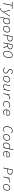

<svg xmlns="http://www.w3.org/2000/svg" viewBox="6411 -7170 978 13840"><g transform="rotate(90 6900.0 -250.0)"><path d="M216 0 339 -620H110L118 -659H620L612 -620H382L259 0Z M626 219Q588 219 559 203L574 171Q598 183 629 183Q677 183 708.5 157.5Q740 132 785 63L823 5L696 -480H737L814 -175Q818 -157 824 -132.5Q830 -108 837 -77.5Q844 -47 847 -33H851Q901 -119 936 -175L1126 -480H1171L820 74Q770 153 730 186Q690 219 626 219Z M1204 217 1344 -480H1379L1366 -401H1370Q1471 -492 1559 -492Q1636 -492 1682 -441.5Q1728 -391 1728 -300Q1728 -168 1652.5 -78Q1577 12 1460 12Q1412 12 1371 -9Q1330 -30 1303 -65H1300L1279 43L1246 217ZM1460 -24Q1557 -24 1621.5 -104Q1686 -184 1686 -293Q1686 -372 1650 -414Q1614 -456 1550 -456Q1508 -456 1456.5 -428Q1405 -400 1360 -355L1310 -107Q1368 -24 1460 -24Z M2047 12Q1957 12 1905 -45.5Q1853 -103 1853 -196Q1853 -319 1934 -405.5Q2015 -492 2127 -492Q2217 -492 2269 -434.5Q2321 -377 2321 -284Q2321 -161 2240 -74.5Q2159 12 2047 12ZM2050 -24Q2141 -24 2210.5 -100Q2280 -176 2280 -279Q2280 -360 2238.5 -408Q2197 -456 2124 -456Q2033 -456 1964 -380Q1895 -304 1895 -202Q1895 -120 1936 -72Q1977 -24 2050 -24Z M2465 0 2597 -659H2769Q2965 -659 2965 -506Q2965 -398 2890.5 -342Q2816 -286 2686 -286H2565L2508 0ZM2572 -322H2682Q2922 -322 2922 -502Q2922 -565 2879.5 -594Q2837 -623 2750 -623H2632Z M3046 0 3178 -659H3342Q3537 -659 3537 -513Q3537 -426 3478.5 -370.5Q3420 -315 3326 -303L3452 0H3404L3282 -301H3149L3089 0ZM3157 -337H3272Q3377 -337 3435.5 -383Q3494 -429 3494 -510Q3494 -570 3452.5 -596.5Q3411 -623 3324 -623H3213Z M3855 12Q3758 12 3703 -58Q3648 -128 3648 -243Q3648 -319 3669 -394.5Q3690 -470 3727.5 -532Q3765 -594 3824.5 -632.5Q3884 -671 3954 -671Q4052 -671 4107 -601Q4162 -531 4162 -416Q4162 -340 4141 -264.5Q4120 -189 4082.5 -127Q4045 -65 3985.5 -26.5Q3926 12 3855 12ZM3859 -25Q3938 -25 3999.5 -87Q4061 -149 4090 -236.5Q4119 -324 4119 -414Q4119 -515 4076 -574.5Q4033 -634 3951 -634Q3872 -634 3810.5 -572Q3749 -510 3720 -422.5Q3691 -335 3691 -245Q3691 -144 3734 -84.5Q3777 -25 3859 -25Z M5057 12Q4915 12 4845 -100L4877 -124Q4941 -25 5060 -25Q5133 -25 5181 -67Q5229 -109 5229 -176Q5229 -252 5144 -301L5060 -351Q4955 -412 4955 -502Q4955 -572 5008.5 -621.5Q5062 -671 5144 -671Q5202 -671 5249 -646Q5296 -621 5325 -581L5295 -556Q5233 -634 5138 -634Q5078 -634 5038.5 -595.5Q4999 -557 4999 -507Q4999 -435 5083 -387L5167 -337Q5272 -277 5272 -181Q5272 -94 5211 -41Q5150 12 5057 12Z M5647 12Q5557 12 5505 -45.5Q5453 -103 5453 -196Q5453 -319 5534 -405.5Q5615 -492 5727 -492Q5817 -492 5869 -434.5Q5921 -377 5921 -284Q5921 -161 5840 -74.5Q5759 12 5647 12ZM5650 -24Q5741 -24 5810.5 -100Q5880 -176 5880 -279Q5880 -360 5838.5 -408Q5797 -456 5724 -456Q5633 -456 5564 -380Q5495 -304 5495 -202Q5495 -120 5536 -72Q5577 -24 5650 -24Z M6190 12Q6127 12 6096.5 -19.5Q6066 -51 6066 -105Q6066 -143 6076 -188L6134 -480H6176L6118 -192Q6108 -144 6108 -114Q6108 -71 6131.5 -48Q6155 -25 6200 -25Q6307 -25 6433 -159L6498 -480H6539L6443 0H6409L6425 -107H6421Q6363 -51 6309 -19.5Q6255 12 6190 12Z M6711 0 6807 -480H6842L6817 -338H6821Q6930 -492 7046 -492Q7104 -492 7144 -465L7124 -430Q7090 -453 7040 -453Q6930 -453 6807 -273L6752 0Z M7487 12Q7389 12 7330 -43Q7271 -98 7271 -201Q7271 -327 7357.5 -409.5Q7444 -492 7559 -492Q7673 -492 7736 -407L7707 -382Q7651 -456 7549 -456Q7460 -456 7386 -382Q7312 -308 7312 -207Q7312 -118 7360.5 -71Q7409 -24 7492 -24Q7582 -24 7663 -98L7685 -69Q7645 -32 7592 -10Q7539 12 7487 12Z M8071 12Q7978 12 7925 -42Q7872 -96 7872 -192Q7872 -319 7952.5 -405.5Q8033 -492 8143 -492Q8226 -492 8272 -441.5Q8318 -391 8318 -310Q8318 -264 8308 -237H7917Q7914 -216 7914 -195Q7914 -117 7957.5 -70.5Q8001 -24 8077 -24Q8175 -24 8253 -93L8273 -63Q8186 12 8071 12ZM8139 -457Q8069 -457 8008 -405Q7947 -353 7924 -272H8274Q8278 -289 8278 -313Q8278 -379 8240.5 -418Q8203 -457 8139 -457Z M9306 12Q9198 12 9140 -60Q9082 -132 9082 -248Q9082 -349 9121 -444.5Q9160 -540 9238.5 -605.5Q9317 -671 9416 -671Q9514 -671 9571 -578L9538 -555Q9494 -634 9413 -634Q9348 -634 9292 -598.5Q9236 -563 9200.5 -506.5Q9165 -450 9145.5 -384Q9126 -318 9126 -254Q9126 -151 9172 -88Q9218 -25 9311 -25Q9390 -25 9467 -89L9489 -61Q9401 12 9306 12Z M9847 12Q9757 12 9705 -45.5Q9653 -103 9653 -196Q9653 -319 9734 -405.5Q9815 -492 9927 -492Q10017 -492 10069 -434.5Q10121 -377 10121 -284Q10121 -161 10040 -74.5Q9959 12 9847 12ZM9850 -24Q9941 -24 10010.5 -100Q10080 -176 10080 -279Q10080 -360 10038.5 -408Q9997 -456 9924 -456Q9833 -456 9764 -380Q9695 -304 9695 -202Q9695 -120 9736 -72Q9777 -24 9850 -24Z M10431 12Q10353 12 10307.5 -35.5Q10262 -83 10262 -171Q10262 -301 10340 -396.5Q10418 -492 10530 -492Q10635 -492 10685 -415H10689L10708 -510L10750 -719H10791L10646 0H10611L10622 -77H10618Q10527 12 10431 12ZM10439 -24Q10534 -24 10630 -129L10680 -369Q10622 -456 10531 -456Q10437 -456 10370.5 -371.5Q10304 -287 10304 -179Q10304 -102 10340 -63Q10376 -24 10439 -24Z M11071 12Q10978 12 10925 -42Q10872 -96 10872 -192Q10872 -319 10952.5 -405.5Q11033 -492 11143 -492Q11226 -492 11272 -441.5Q11318 -391 11318 -310Q11318 -264 11308 -237H10917Q10914 -216 10914 -195Q10914 -117 10957.5 -70.5Q11001 -24 11077 -24Q11175 -24 11253 -93L11273 -63Q11186 12 11071 12ZM11139 -457Q11069 -457 11008 -405Q10947 -353 10924 -272H11274Q11278 -289 11278 -313Q11278 -379 11240.5 -418Q11203 -457 11139 -457Z M12065 0 12197 -659H12369Q12565 -659 12565 -506Q12565 -398 12490.5 -342Q12416 -286 12286 -286H12165L12108 0ZM12172 -322H12282Q12522 -322 12522 -502Q12522 -565 12479.5 -594Q12437 -623 12350 -623H12232Z M12711 0 12807 -480H12842L12817 -338H12821Q12930 -492 13046 -492Q13104 -492 13144 -465L13124 -430Q13090 -453 13040 -453Q12930 -453 12807 -273L12752 0Z M13447 12Q13357 12 13305 -45.5Q13253 -103 13253 -196Q13253 -319 13334 -405.5Q13415 -492 13527 -492Q13617 -492 13669 -434.5Q13721 -377 13721 -284Q13721 -161 13640 -74.5Q13559 12 13447 12ZM13450 -24Q13541 -24 13610.5 -100Q13680 -176 13680 -279Q13680 -360 13638.5 -408Q13597 -456 13524 -456Q13433 -456 13364 -380Q13295 -304 13295 -202Q13295 -120 13336 -72Q13377 -24 13450 -24Z"/></g></svg>

Font: TypoPRO Source Code Pro
Style: Italic
Weight: 300
Italic angle: -11°
Monospace: yes
Designer: Paul D. Hunt, Teo Tuominen
Foundry: Adobe Systems Incorporated
Version: Version 1.030;PS 1.0;hotconv 1.0.84;makeotf.lib2.5.63406